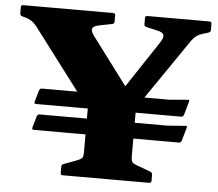

<svg xmlns="http://www.w3.org/2000/svg" viewBox="-53 -813 991 872"><g transform="rotate(5 442.5 -377.0)"><path d="M493 -312V-384H718L799 -391Q810 -393 806 -382L789 -322Q786 -312 776 -312ZM115 -312Q105 -312 108 -322L123 -374Q126 -384 136 -384H475V-312ZM493 -194V-266H718L799 -272Q810 -274 806 -263L789 -204Q786 -194 776 -194ZM115 -194Q105 -194 108 -204L123 -256Q126 -266 136 -266H475V-194ZM351 0V-337H569V0ZM87 -661Q74 -678 61 -686.5Q48 -695 33 -699L18 -703Q8 -706 8 -716V-744Q8 -754 18 -754H428Q438 -754 438 -744V-716Q438 -706 428 -704L372 -693Q342 -687 339 -675Q336 -663 349 -645L555 -370L430 -304L652 -639Q669 -665 663 -676.5Q657 -688 635 -692L584 -704Q574 -706 574 -716V-744Q574 -754 584 -754H867Q877 -754 877 -744V-716Q877 -706 867 -703L847 -697Q826 -691 813.5 -682Q801 -673 792 -660L502 -237H408ZM264 0Q254 0 254 -10V-38Q254 -47 263 -51L322 -73Q342 -81 346.5 -88Q351 -95 351 -111V-201H569V-115Q569 -93 574.5 -86.5Q580 -80 594 -75L659 -51Q668 -47 668 -38V-10Q668 0 658 0Z"/></g></svg>

Font: Hahmlet Black
Style: Regular
Weight: 900
Version: Version 1.002